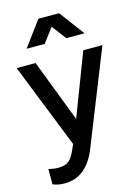

<svg xmlns="http://www.w3.org/2000/svg" viewBox="-147 -881 863 1182"><g transform="rotate(-15 284.5 -289.5)"><path d="M101.1 -640.1 219.2 -799.8H351.1L470.2 -640.1H354L285.2 -731L216.8 -640.1ZM113.8 221.2Q70.8 221.2 39.1 207V109.9Q73.2 118.2 101.1 118.2Q145.5 118.2 168.7 98.9Q191.9 79.6 210.9 34.2L226.1 0L11.2 -541H131.8L284.2 -144L436 -541H558.1L318.8 59.1Q253.9 221.2 113.8 221.2Z"/></g></svg>

Font: Plus Jakarta Sans SemiBold
Style: Regular
Weight: 600
Designer: Gumpita Rahayu
Foundry: Tokotype
Version: Version 2.006